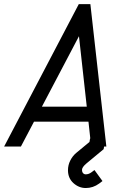

<svg xmlns="http://www.w3.org/2000/svg" viewBox="-25 -716 645 938"><path d="M179.7 -194.8H398.9L360.8 -539.1ZM77.1 0H-4.9L359.9 -695.8H416.5L494.6 0H420.4L407.2 -121.6H141.1ZM459.5 180.7Q429.7 202.6 394 202.6Q360.4 202.6 333.7 178.5Q307.1 154.3 307.1 115.7Q307.1 90.3 318.4 68.1Q329.6 45.9 347.2 31.2L412.1 -22.5L415 -39.1H489.7L481.4 12.7L397.9 82Q375.5 100.6 375.5 114.3Q375.5 123.5 380.6 129.6Q385.7 135.7 394 135.7Q408.2 135.7 421.4 126L436.5 114.7L475.6 168.5Z"/></svg>

Font: Anka/Coder
Style: Italic
Weight: 400
Italic angle: -12°
Monospace: yes
Version: Version 001.100